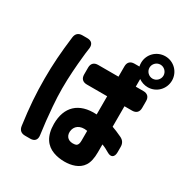

<svg xmlns="http://www.w3.org/2000/svg" viewBox="-213 -1050 1259 1307"><g transform="rotate(30 416.5 -396.5)"><path d="M712 -636C779 -636 833 -690 833 -758C833 -825 779 -879 712 -879C644 -879 590 -825 590 -758C590 -748 591 -739 593 -730H590H554C522 -730 504 -712 504 -680V-599H344C312 -599 294 -581 294 -549V-495C294 -463 312 -445 344 -445H504V-302C360 -311 284 -233 284 -102C284 -3 326 49 385 71C414 82 446 86 474 86C527 86 586 71 616 24C632 0 640 -36 640 -83V-145C660 -138 679 -128 699 -116C732 -96 756 -110 756 -150V-192C756 -220 744 -239 719 -251C687 -266 661 -277 640 -284V-445H700C732 -445 750 -463 750 -495V-549C750 -581 732 -599 700 -599H640V-659C660 -645 685 -636 712 -636ZM75 -336C75 -220 82 -118 101 20C105 51 123 67 154 67H195C229 67 246 47 241 13C231 -60 224 -121 218 -199C214 -247 212 -298 212 -338C212 -430 219 -518 227 -594C228 -610 232 -640 236 -667C240 -701 223 -720 189 -720H151C120 -720 102 -704 98 -673C82 -545 75 -450 75 -336ZM404 -109C407 -154 443 -184 504 -173V-96C504 -59 489 -53 477 -51C431 -44 402 -68 404 -109ZM656 -758C656 -788 681 -813 711 -813C741 -813 766 -788 766 -758C766 -728 741 -703 711 -703C681 -703 656 -728 656 -758Z"/></g></svg>

Font: コーポレート・ロゴ（ラウンド）ver3 Bold
Style: Regular
Weight: 700
Designer: [KANA_main] LOGOTYPE.JP [Source Han Sans] Ryoko NISHIZUKA 西塚涼子 (kana, bopomofo & ideographs); Paul D. Hunt (Latin, Greek
Version: Version 12.001;FEAKit 1.0